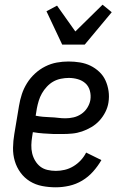

<svg xmlns="http://www.w3.org/2000/svg" viewBox="-20 -790 540 818"><path d="M218 8Q188 8 159.5 2.5Q131 -3 107.5 -17.5Q84 -32 67.5 -54.5Q51 -77 43 -104Q35 -131 35.5 -160.5Q36 -190 41 -219L61 -339Q65 -364 73 -388.5Q81 -413 95 -435.5Q109 -458 129 -476.5Q149 -495 173 -507Q197 -519 222 -523.5Q247 -528 272 -528Q297 -528 321 -524Q345 -520 365.5 -510Q386 -500 403 -484Q420 -468 429.5 -447Q439 -426 442.5 -402Q446 -378 442 -353Q439 -333 429 -313Q419 -293 404 -276.5Q389 -260 369.5 -248.5Q350 -237 329.5 -230Q309 -223 288 -221Q267 -219 246 -219H209Q187 -220 165 -221.5Q143 -223 120 -227L117 -208Q114 -190 113.5 -172Q113 -154 117 -137Q121 -120 130 -105Q139 -90 152 -80Q165 -70 182.5 -66Q200 -62 218 -62Q237 -62 256 -66.5Q275 -71 292.5 -81.5Q310 -92 324 -107Q338 -122 347 -140L412 -108Q397 -82 376.5 -59Q356 -36 330 -20.5Q304 -5 275 1.5Q246 8 218 8ZM259 -286Q276 -286 293.5 -290Q311 -294 326.5 -304.5Q342 -315 352 -331Q362 -347 365 -364Q368 -384 363 -403Q358 -422 344.5 -434.5Q331 -447 312 -452.5Q293 -458 273 -458Q257 -458 239.5 -454.5Q222 -451 207 -442.5Q192 -434 179.5 -420.5Q167 -407 158.5 -392Q150 -377 145 -360.5Q140 -344 137 -328L132 -297Q147 -294 163 -292.5Q179 -291 195.5 -290.5Q212 -290 227.5 -288Q243 -286 259 -286ZM245 -600 178 -742 223 -766 301 -656 417 -770 456 -738 341 -600Z"/></svg>

Font: Iosevka Curly Slab
Style: Italic
Weight: 400
Italic angle: -9°
Monospace: yes
Designer: Belleve Invis
Foundry: Belleve Invis
Version: Version 22.1.2; ttfautohint (v1.8.4)